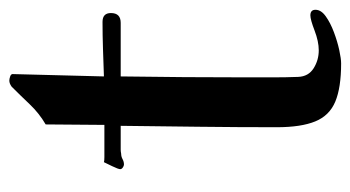

<svg xmlns="http://www.w3.org/2000/svg" viewBox="-190 -559 752 412"><g transform="rotate(-90 186.0 -353.0)"><path d="M371 -52Q371 -40 357 -30Q343 -20 323 -12.5Q303 -5 284.5 -1Q266 3 256 3Q204 3 174 -9.5Q144 -22 131.5 -52.5Q119 -83 119 -135Q119 -218 120 -302Q121 -386 122 -470H78Q74 -470 70.5 -470Q67 -470 62 -469Q56 -469 50.5 -466Q45 -463 39 -463Q36 -463 32.5 -465.5Q29 -468 29 -471Q29 -475 35.5 -488.5Q42 -502 44 -506Q47 -505 55 -505H124L125 -631Q149 -645 168 -665Q187 -685 206 -704Q213 -709 219 -709Q223 -709 228.5 -707Q234 -705 233 -700L228 -506Q257 -507 286.5 -508Q316 -509 345 -509Q364 -509 364 -491Q364 -470 343 -470H228Q227 -402 226.5 -334Q226 -266 226 -198Q226 -171 226 -143.5Q226 -116 227 -89Q228 -67 245.5 -56Q263 -45 284 -45Q303 -45 326.5 -54Q350 -63 359 -63Q371 -63 371 -52Z"/></g></svg>

Font: Kaisei Decol Medium
Style: Regular
Weight: 500
Designer: Font-Kai, 金井和夫
Foundry: KAZUO KANAI
Version: Version 5.003